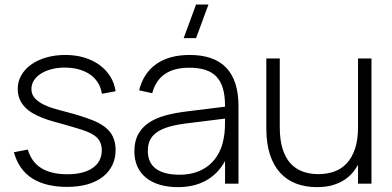

<svg xmlns="http://www.w3.org/2000/svg" viewBox="-20 -792 1692 828"><path d="M269.5 14Q177 14 119 -22.8Q61 -59.5 40 -135.5L100 -147Q116 -92.5 158.8 -66.5Q201.5 -40.5 270 -40.5Q340.5 -40.5 379.8 -67.8Q419 -95 419 -145Q419 -170.5 405.8 -189.8Q392.5 -209 356.5 -224Q341 -230 315.5 -238Q290 -246 259 -254.5Q235.5 -261 211.2 -267.8Q187 -274.5 164.5 -283.2Q142 -292 122.2 -303.2Q102.5 -314.5 88 -329.5Q73.5 -344.5 65 -364Q56.5 -383.5 56.5 -409Q56.5 -440.5 71.8 -467.2Q87 -494 114.2 -513.5Q141.5 -533 179.2 -544Q217 -555 262 -555Q306 -555 343.2 -543.8Q380.5 -532.5 408.8 -512Q437 -491.5 455.2 -462.8Q473.5 -434 478.5 -398.5L419.5 -387.5Q415.5 -414 402.5 -435Q389.5 -456 368.8 -470.5Q348 -485 320 -492.8Q292 -500.5 258.5 -500.5Q228.5 -500.5 202.5 -493.8Q176.5 -487 157 -474.8Q137.5 -462.5 126.5 -445.5Q115.5 -428.5 115.5 -408.5Q115.5 -384 131 -367.8Q146.5 -351.5 169.8 -340.2Q193 -329 219.8 -321.8Q246.5 -314.5 269 -308.5Q300.5 -300.5 329.2 -291.2Q358 -282 380.5 -273Q432.5 -252 455.5 -221.2Q478.5 -190.5 478.5 -145.5Q478.5 -108.5 464 -79Q449.5 -49.5 422.5 -28.8Q395.5 -8 356.8 3Q318 14 269.5 14Z M772 -627.5 825.5 -772.5H879L825.5 -627.5ZM798 -555Q1008.5 -555 1008.5 -334V0H950.5V-97.5Q920.5 -42.5 869 -13.8Q817.5 15 747.5 15Q703.5 15 668.5 4.5Q633.5 -6 609.2 -26Q585 -46 572.2 -74.5Q559.5 -103 559.5 -139.5Q559.5 -183 576 -213Q592.5 -243 622 -262.8Q651.5 -282.5 692.2 -293.8Q733 -305 782 -311L950.5 -332V-335Q950.5 -378.5 941.5 -409.8Q932.5 -441 913.8 -461Q895 -481 865.8 -490.5Q836.5 -500 796 -500Q665.5 -500 636.5 -390L580 -402.5Q598.5 -477 654.2 -516Q710 -555 798 -555ZM785 -260Q740 -254.5 708 -245Q676 -235.5 656 -221.2Q636 -207 626.8 -187.5Q617.5 -168 617.5 -141.5Q617.5 -90.5 652.2 -64.5Q687 -38.5 755.5 -38.5Q794 -38.5 826.2 -49.5Q858.5 -60.5 882.8 -81Q907 -101.5 923 -131Q939 -160.5 945 -197.5Q949 -217.5 949.8 -240.2Q950.5 -263 950.5 -280.5Z M1186.5 -244Q1186.5 -188.5 1198.8 -149.8Q1211 -111 1233.2 -87Q1255.5 -63 1286 -52Q1316.5 -41 1353 -41Q1389 -41 1420.2 -51.8Q1451.5 -62.5 1474.5 -86.8Q1497.5 -111 1510.8 -149.8Q1524 -188.5 1524 -244V-540H1582V0H1524V-81.5Q1515 -64.5 1500.8 -47.5Q1486.5 -30.5 1465.5 -16.5Q1444.5 -2.5 1415.2 6.2Q1386 15 1347 15Q1298 15 1257.8 0Q1217.5 -15 1188.8 -46.2Q1160 -77.5 1144.2 -125.2Q1128.5 -173 1128.5 -238.5V-540H1186.5Z"/></svg>

Font: Vela Sans Light
Style: Regular
Weight: 300
Designer: Principal design: Mikhail Sharanda - project Manrope.
Design modification: Ravid Balaliev
Foundry: Mikhail Sharanda
Version: Version 1.001